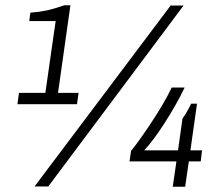

<svg xmlns="http://www.w3.org/2000/svg" viewBox="-20 -707 849 728"><path d="M46 -312 52 -355H152L191 -627H91L95 -659Q126 -661 155 -667Q184 -673 224 -687H247L200 -355H278L272 -312ZM111 0 627 -686H676L163 0ZM635 1 649 -95H471L477 -135Q488 -148 507.5 -175Q527 -202 550 -236.5Q573 -271 594.5 -307Q616 -343 631 -375H680Q665 -343 645 -308Q625 -273 603.5 -239.5Q582 -206 562 -179.5Q542 -153 527 -137H655L672 -258Q679 -267 684.5 -276Q690 -285 695 -295Q700 -305 705 -314H727L702 -137H746L741 -95H696L682 1Z"/></svg>

Font: Chivo Medium ExtraLight
Style: Italic
Weight: 250
Italic angle: -8.05°
Version: Version 2.002